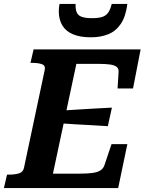

<svg xmlns="http://www.w3.org/2000/svg" viewBox="-48 -963 742 983"><path d="M604 -225 557 0H-28L-12 -69H-1Q28 -69 49.5 -75.5Q71 -82 75 -105L181 -605Q186 -627 167.5 -634Q149 -641 119 -641H108L124 -710H672L633 -510H554L559 -592Q561 -610 550.5 -619.5Q540 -629 517 -632.5Q494 -636 457 -636H343L223 -74H359Q400 -74 425.5 -77.5Q451 -81 466 -90.5Q481 -100 487 -118L523 -225ZM270 -397Q313 -400 355.5 -402.5Q398 -405 440.5 -407.5Q483 -410 525 -412L504 -317Q464 -320 422 -322Q380 -324 338.5 -326.5Q297 -329 256 -332ZM417 -772Q468 -772 507 -788Q546 -804 571 -841.5Q596 -879 604 -943H524Q517 -914 505.5 -898Q494 -882 474.5 -876Q455 -870 423 -870Q389 -870 370 -877Q351 -884 344.5 -900.5Q338 -917 339 -943H257Q255 -934 254 -925Q253 -916 253 -906Q253 -863 271 -833Q289 -803 325.5 -787.5Q362 -772 417 -772Z"/></svg>

Font: Roboto Serif 20pt SemiBold
Style: Italic
Weight: 600
Italic angle: -10°
Version: Version 1.007